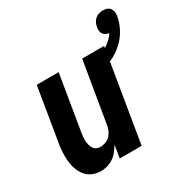

<svg xmlns="http://www.w3.org/2000/svg" viewBox="-158 -807 918 948"><g transform="rotate(-30 301.5 -333.5)"><path d="M152 8Q126 8 103.5 -1.5Q81 -11 66 -29.5Q51 -48 43 -71.5Q35 -95 33 -120.5Q31 -146 32.5 -172Q34 -198 39 -223L88 -520H213L161 -206Q159 -195 158 -183Q157 -171 157.5 -159.5Q158 -148 161 -137Q164 -126 169.5 -116.5Q175 -107 185.5 -102Q196 -97 208 -97Q223 -97 238.5 -103Q254 -109 265 -121Q276 -133 282 -148Q288 -163 290 -179L347 -520H472L386 0H261L273 -72Q263 -56 251 -40.5Q239 -25 223 -14Q207 -3 188.5 2.5Q170 8 152 8ZM391 -415 376 -470Q396 -475 417.5 -482.5Q439 -490 458.5 -501Q478 -512 496 -527.5Q514 -543 526 -562Q516 -563 507 -567.5Q498 -572 493 -580Q488 -588 487 -598Q486 -608 488 -618Q490 -630 495.5 -641Q501 -652 510 -660Q519 -668 530.5 -671.5Q542 -675 554 -675Q565 -675 576 -671.5Q587 -668 593.5 -659.5Q600 -651 602 -639.5Q604 -628 602 -616Q596 -580 577 -545Q558 -510 529 -484Q500 -458 464 -441.5Q428 -425 391 -415Z"/></g></svg>

Font: Iosevka Term Curly XBd Obl
Style: Regular
Weight: 800
Italic angle: -9°
Designer: Belleve Invis
Foundry: Belleve Invis
Version: Version 32.3.0